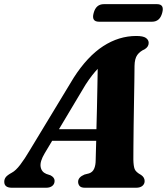

<svg xmlns="http://www.w3.org/2000/svg" viewBox="-46 -882 785 902"><path d="M164 -162Q141 -123.5 144.8 -99Q148.5 -74.5 171.5 -65L191 -58.5Q210.5 -48.5 210.5 -32.5Q210.5 -17.5 199.8 -8.8Q189 0 171 0H10Q-26 0 -26 -28Q-26 -40 -19 -49.5Q-12 -59 10 -71Q28 -80.5 49 -108Q70 -135.5 92 -173L300 -516.5Q364.5 -617 438.5 -665Q512.5 -713 594 -713Q626.5 -713 639.5 -703.8Q652.5 -694.5 652.5 -680.5Q652.5 -662 633.5 -650.5Q611.5 -641 599 -623.8Q586.5 -606.5 586 -572Q586 -547 585.2 -500.8Q584.5 -454.5 583.5 -399Q582.5 -343.5 581.8 -289.2Q581 -235 580.8 -192.8Q580.5 -150.5 580.5 -133Q581 -102.5 586.5 -88Q592 -73.5 617 -60Q633.5 -48.5 633.5 -31.5Q633.5 -17.5 623 -8.8Q612.5 0 593.5 0H353Q335 0 328 -8.2Q321 -16.5 321 -28Q321 -49.5 351 -62L372.5 -67.5Q389 -73 396.2 -89.2Q403.5 -105.5 403.5 -130Q404 -145 404.5 -168.5Q405 -192 406 -220.5H199ZM355.5 -483.5 231 -275H407Q408.5 -322 409.5 -373.2Q410.5 -424.5 411.5 -472.5Q412.5 -520.5 413 -558.5Q401.5 -546.5 387.2 -528.5Q373 -510.5 355.5 -483.5ZM394 -821Q405 -862.5 442 -862.5H691.5Q727.5 -862.5 716 -821.5Q705 -780 668.5 -780H419Q382.5 -780 394 -821Z"/></svg>

Font: Fraunces 9pt S000
Style: Bold Italic
Weight: 700
Italic angle: -16°
Version: Version 1.000; ttfautohint (v1.8.3)